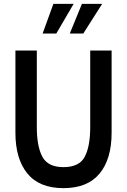

<svg xmlns="http://www.w3.org/2000/svg" viewBox="-20 -962 659 996"><path d="M60 -273V-700H171V-303Q171 -202 200 -148.5Q229 -95 309 -95Q391 -95 419.5 -148.5Q448 -202 448 -303V-700H559V-273Q559 -137 496.5 -61.5Q434 14 309 14Q184 14 122 -62Q60 -138 60 -273ZM257 -942H362L272 -788H201ZM405 -942H510L412 -788H342Z"/></svg>

Font: Cabin Condensed SemiBold
Style: Regular
Weight: 600
Width: 3
Designer: Pablo Impallari
Foundry: Pablo Impallari. http://www.impallari.com Igino Marini. http://www.ikern.com
Version: Version 2.200